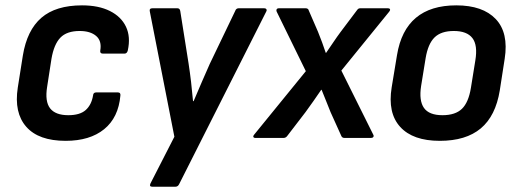

<svg xmlns="http://www.w3.org/2000/svg" viewBox="-20 -523 1963 728"><path d="M228.9 11Q126.3 11 79.5 -42.4Q32.7 -95.7 47.4 -190.7L66.6 -312.2Q82.3 -408.5 136.9 -455.6Q191.5 -502.7 291.1 -502.7Q354 -502.7 396.7 -481.3Q439.5 -459.9 457.7 -421.6Q475.9 -383.3 464.5 -331.5Q461.5 -319.7 452.1 -319.7H370.3Q358.2 -319.7 360.2 -331.5Q366.5 -367.8 344.6 -386.6Q322.6 -405.5 282.1 -405.5Q233.1 -405.5 208.8 -380.1Q184.5 -354.8 175.2 -300.3L158.7 -193.7Q149.8 -138.3 170 -112.2Q190.3 -86.2 239 -86.2Q283.1 -86.2 305 -105.8Q326.9 -125.5 332.8 -160.8Q333.6 -172.6 344.6 -172.6H427Q437.9 -172.6 436.5 -160.8Q429.2 -77.2 374.9 -33.1Q320.6 11 228.9 11Z M557.3 185Q545.1 185 550.5 172.6L641.2 -4.5L548.1 -479.2Q545.1 -491.7 558.2 -491.7H652.3Q661.9 -491.7 663.5 -481.1L695 -282.4Q700.3 -247.8 704.5 -212.1Q708.7 -176.4 711.9 -139.6H714.2Q729.8 -176.4 745 -211.6Q760.2 -246.8 775.2 -280.4L871.6 -481.1Q875 -491.7 885.4 -491.7H981.7Q987.4 -491.7 989.9 -488.1Q992.5 -484.6 989.5 -479.2L659.6 174.5Q654.9 185 645.1 185Z M948.3 0Q942.2 0 940.7 -3.9Q939.2 -7.7 943.6 -12.4L1139.6 -253.1L1028.9 -479.2Q1026.9 -484.2 1029.2 -487.9Q1031.6 -491.7 1036.9 -491.7H1138.6Q1149 -491.7 1151.1 -482.4L1185.6 -402.8Q1193.8 -382.5 1201.2 -362.6Q1208.6 -342.6 1215.2 -322.6H1216.5Q1230.4 -342.6 1244.1 -363.1Q1257.8 -383.5 1271.7 -402.2L1332.1 -482.4Q1335.8 -487.9 1338.7 -489.8Q1341.6 -491.7 1346.6 -491.7H1451Q1456.7 -491.7 1458.6 -488.1Q1460.4 -484.6 1456.1 -479.2L1274.3 -255.4L1395.3 -12.4Q1398.1 -7.4 1395.5 -3.7Q1393 0 1386.9 0H1285.9Q1276.5 0 1273.4 -9.2L1233.4 -97.8Q1224.8 -118.8 1216.6 -139.8Q1208.3 -160.8 1199.4 -182.5H1198Q1183.5 -160.9 1168.2 -139.4Q1153 -117.8 1138.4 -97.8L1070.4 -9.2Q1064.4 0 1055.2 0Z M1647.5 11Q1545.6 11 1497.5 -41.8Q1449.3 -94.7 1465.1 -191.8L1485.3 -314.1Q1516.3 -502.7 1710.1 -502.7Q1810.5 -502.7 1859.7 -450.8Q1909 -398.9 1893.6 -300.1L1875 -180.2Q1859.3 -83.3 1802.9 -36.1Q1746.5 11 1647.5 11ZM1657.7 -86.2Q1706.4 -86.2 1731.5 -110.4Q1756.5 -134.6 1765.5 -189.7L1782.3 -293.8Q1791.9 -351.8 1771.2 -378.6Q1750.5 -405.5 1700.7 -405.5Q1652.4 -405.5 1627.6 -381.1Q1602.8 -356.7 1593.8 -302.2L1576.7 -196.9Q1568.1 -141.5 1587.5 -113.8Q1607 -86.2 1657.7 -86.2Z"/></svg>

Font: Sofia Sans Semi Condensed
Style: Italic
Weight: 400
Italic angle: -9°
Designer: Botio Nikoltchev, Ani Petrova
Foundry: lettersoup
Version: Version 4.101